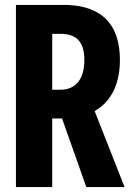

<svg xmlns="http://www.w3.org/2000/svg" viewBox="-20 -763 540 783"><path d="M193 -625H226C287 -625 324 -598 324 -518C324 -438 287 -397 226 -397H193ZM488 0 366 -310C428 -345 469 -413 469 -518C469 -688 368 -743 240 -743H45V0H193V-280H233L332 0Z"/></svg>

Font: Noto Sans Mono CJK JP Bold
Style: Regular
Weight: 700
Designer: Ryoko NISHIZUKA (kana & ideographs); Paul D. Hunt (Latin, Greek & Cyrillic); Wenlong ZHANG (bopomofo); Sandoll Communica
Foundry: Adobe Systems Incorporated
Version: Version 1.004;PS 1.004;hotconv 1.0.82;makeotf.lib2.5.63406